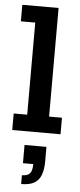

<svg xmlns="http://www.w3.org/2000/svg" viewBox="-57 -614 371 891"><g transform="rotate(5 128.0 -168.5)"><path d="M14 0V-77H77V-506H10V-583H179V-77H239V0ZM77 246V205Q103 205 114 192.5Q125 180 125 149H77V64H179V132Q179 167 170 193Q161 219 139 232.5Q117 246 77 246Z"/></g></svg>

Font: Rokkitt SemiBold
Style: Regular
Weight: 600
Designer: Vernon Adams
Foundry: Vernon Adams
Version: Version 3.103